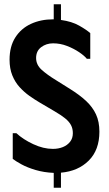

<svg xmlns="http://www.w3.org/2000/svg" viewBox="-20 -802 513 904"><path d="M448 -182Q448 -96 398 -46Q348 4 267 11V82H233V12Q187 10 148 -1.5Q109 -13 81.5 -28Q54 -43 40 -54V-175H57Q88 -146 136 -123.5Q184 -101 229 -101Q255 -101 276 -109.5Q297 -118 310 -134.5Q323 -151 323 -175Q323 -196 314.5 -212.5Q306 -229 287 -244.5Q268 -260 237 -278L164 -321Q142 -334 118 -351Q94 -368 72.5 -391.5Q51 -415 38 -447Q25 -479 25 -521Q25 -583 52 -625.5Q79 -668 125.5 -689.5Q172 -711 230 -711H233V-782H267V-708Q318 -701 352.5 -681.5Q387 -662 405 -646V-525H389Q378 -539 353 -556Q328 -573 296 -585.5Q264 -598 230 -598Q198 -598 174 -580Q150 -562 150 -529Q150 -497 176 -473.5Q202 -450 243 -425L310 -383Q355 -355 385.5 -326.5Q416 -298 432 -263.5Q448 -229 448 -182Z"/></svg>

Font: Phudu Medium
Style: Regular
Weight: 500
Version: Version 1.005;gftools[0.9.23]